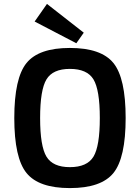

<svg xmlns="http://www.w3.org/2000/svg" viewBox="-20 -948 715 981"><path d="M220 -928 408 -781 370 -727 157 -838ZM337 -703Q497 -703 559.5 -626Q622 -549 622 -345Q622 -141 559.5 -64Q497 13 337 13Q178 13 115.5 -64Q53 -141 53 -345Q53 -549 115.5 -626Q178 -703 337 -703ZM337 -596Q250 -596 217.5 -542.5Q185 -489 185 -345Q185 -201 217.5 -147.5Q250 -94 337 -94Q425 -94 457.5 -147.5Q490 -201 490 -345Q490 -489 457.5 -542.5Q425 -596 337 -596Z"/></svg>

Font: Exo 2 Semi Bold
Style: Regular
Weight: 600
Designer: Natanael Gama
Version: Version 1.001;PS 001.001;hotconv 1.0.88;makeotf.lib2.5.64775